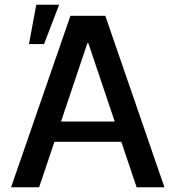

<svg xmlns="http://www.w3.org/2000/svg" viewBox="-20 -795 745 815"><path d="M146 0 211 -193H495L560 0H678L427 -728H279L27 0ZM103 -608H167L231 -775H134ZM239 -279 351 -612H355L467 -279Z"/></svg>

Font: Wafeq Medium
Style: Regular
Weight: 500
Designer: Rasmus Andersson & Azza Alameddine
Foundry: Google & TypeTogether
Version: Version 3.000;January 28, 2025;FontCreator 15.0.0.3014 64-bi